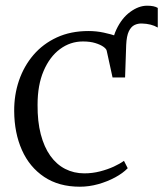

<svg xmlns="http://www.w3.org/2000/svg" viewBox="-20 -660 587 690"><path d="M429.5 -381.5 392.5 -401 381 -454Q378.5 -512 398 -553.5Q417.5 -595 448 -617.2Q478.5 -639.5 508.5 -639.5Q534.5 -639.5 547 -631.5V-561Q535 -568 521 -571.5Q507 -575 490 -575.5Q475.5 -576 463.2 -570Q451 -564 443 -547.5Q435 -531 433.5 -498.5ZM267 11Q191.5 11 138.8 -24.2Q86 -59.5 58.8 -120.8Q31.5 -182 31 -260.5Q30.5 -318.5 48.2 -370.5Q66 -422.5 100.2 -462.5Q134.5 -502.5 184.2 -525.5Q234 -548.5 298 -548.5Q326 -548.5 352.8 -542.8Q379.5 -537 400.5 -529.8Q421.5 -522.5 433 -518.5L429 -381.5H384.5L363.5 -477.5Q362.5 -484 351.8 -491.8Q341 -499.5 322.5 -505.2Q304 -511 278 -511Q232.5 -511 195.5 -483.5Q158.5 -456 136.8 -405.2Q115 -354.5 115 -283.5Q114.5 -223.5 126.5 -177.5Q138.5 -131.5 160.8 -100.2Q183 -69 214.2 -53Q245.5 -37 283 -37Q312 -37 339.2 -44Q366.5 -51 388.8 -61.2Q411 -71.5 425.5 -82L439 -55.5Q421.5 -37.5 393.8 -22.5Q366 -7.5 333 1.8Q300 11 267 11Z"/></svg>

Font: Merriweather 72pt Light
Style: Regular
Weight: 300
Version: Version 2.100